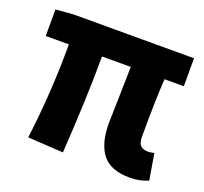

<svg xmlns="http://www.w3.org/2000/svg" viewBox="-97 -623 794 747"><g transform="rotate(20 300.0 -249.0)"><path d="M508.8 12.2Q429.2 12.2 395 -32Q360.8 -76.2 360.8 -159.2Q360.8 -172.9 363.3 -259.8Q365.7 -346.7 366.2 -394H247.1Q247.1 -227.5 231.9 8.8L85 0Q109.9 -193.4 109.9 -394H14.2V-503.9L87.9 -509.8H585.9V-394H505.9Q500 -303.2 500 -152.8Q500 -127.4 510.7 -117.2Q521.5 -106.9 543.9 -106.9Q547.4 -106.9 566.9 -110.8L585 -2.9Q551.8 12.2 508.8 12.2Z"/></g></svg>

Font: Office Code Pro Bold
Style: Regular
Weight: 700
Designer: Nathan Rutzky & Paul D. Hunt
Foundry: Adobe Systems Incorporated
Version: Version 1.004;PS 001.004;hotconv 1.0.70;makeotf.lib2.5.58329